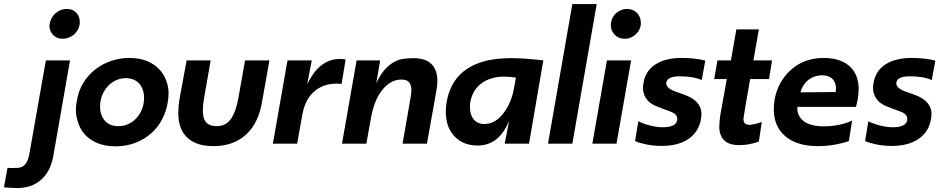

<svg xmlns="http://www.w3.org/2000/svg" viewBox="-138 -708 4646 946"><path d="M171 -517Q140 -517 121 -539Q106 -556.5 105.5 -580Q108.5 -619 136 -643Q161 -664 190.5 -664Q223.5 -664 241 -641.5Q255.5 -624 255 -600L254.5 -588Q249.5 -558.5 226.5 -537.5Q199 -517 171 -517ZM-47 218.5H-60Q-89.5 217.5 -118.5 215L-101 119L-76 120L-49.5 119Q-26.5 117.5 -12.5 100.2Q1.5 83 8 43L88 -410.5H207L125 58.5Q120 89 108 117Q96 145 75.5 167Q55 189 25.2 203Q-4.5 217 -47 218.5Z M430.5 13Q380 13 340.8 -3.5Q301.5 -20 276.8 -49.2Q252 -78.5 242.5 -119Q236 -142 236 -167Q236 -187 240 -208Q248 -260 272.2 -299.5Q296.5 -339 331.8 -366.2Q367 -393.5 410.2 -408Q453.5 -422.5 500 -422.5Q549.5 -422.5 587.5 -406.8Q625.5 -391 650.8 -362.2Q676 -333.5 686.5 -293.5Q693 -271 692.5 -246.5Q692.5 -226.5 688.5 -205Q681.5 -158.5 660 -118.5Q638.5 -78.5 604.8 -49.2Q571 -20 526.8 -3.5Q482.5 13 430.5 13ZM445.5 -86.5Q471 -86.5 492 -96Q533 -113.5 556 -157.5Q572 -188 572 -227Q572 -260.5 554.5 -288Q529.5 -323 481.5 -323Q459 -323 437.5 -314.2Q416 -305.5 399.5 -289.5Q383 -273.5 372 -253Q355 -220 355 -183Q355 -144 373.5 -120Q396.5 -86.5 445.5 -86.5Z M913.5 12Q808.5 12 766 -52Q740.5 -89.5 740.5 -153.5Q740.5 -184 746 -217.5L781.5 -410.5H900L867 -221.5Q861.5 -189.5 861.5 -165.5Q861.5 -137.5 868.5 -120Q882 -86.5 930 -86.5Q975.5 -86.5 1000.5 -123.2Q1025.5 -160 1037.5 -230.5L1069.5 -410.5H1189.5L1153.5 -208Q1136 -102.5 1076.5 -47Q1013.5 12 913.5 12Z M1326 0H1206.5L1278.5 -410.5H1398L1375.5 -293Q1388.5 -318.5 1403.5 -340.8Q1418.5 -363 1438.2 -380.2Q1458 -397.5 1482.2 -407.5Q1506.5 -417.5 1536.5 -417.5Q1551 -417.5 1565 -415L1545 -294.5L1520.5 -296Q1451.5 -296 1406 -253.5Q1364.5 -215 1351.8 -143.5Q1339 -72 1326 0Z M1965.5 0H1845.5L1884 -221.5Q1888 -244.5 1889 -264Q1889 -277.5 1885 -289.5Q1881 -301.5 1870.5 -308.8Q1860 -316 1839 -316Q1809.5 -316 1785.2 -300.8Q1761 -285.5 1741.8 -260Q1722.5 -234.5 1709.8 -200.8Q1697 -167 1690.5 -130.5L1667 0H1547L1619 -410.5H1735L1716 -297.5Q1735 -339 1756.8 -363.5Q1778.5 -388 1801.2 -401.2Q1824 -414.5 1848.8 -418Q1873.5 -421.5 1898.5 -421.5Q1965.5 -421.5 1994.5 -385Q2017 -356 2017 -309.5Q2017 -287 2012 -260Z M2215 9Q2171 9 2138.8 -8Q2106.5 -25 2087 -54.5Q2058 -95.5 2058.5 -160Q2058.5 -182.5 2063 -207Q2092 -371 2265.5 -410.5Q2319 -421.5 2382.5 -421.5Q2442.5 -421.5 2539 -410.5L2468.5 0H2348.5L2371 -114.5Q2322 9 2215 9ZM2248.5 -97Q2302 -97 2342.2 -149.8Q2382.5 -202.5 2394.5 -273.5L2404 -325.5Q2374.5 -330.5 2346.5 -330.5Q2281 -330.5 2235.8 -298.5Q2190.5 -266.5 2179 -204Q2177.5 -193 2177.5 -181.5Q2177.5 -149.5 2189.5 -129.5Q2197.5 -114.5 2212.2 -105.8Q2227 -97 2248.5 -97Z M2682 0H2562L2682 -688H2802Z M2940.5 -517Q2907 -517 2887.5 -541Q2871.5 -558 2871.5 -585.5L2872.5 -597.5Q2878 -627 2899.5 -645Q2924.5 -664 2950 -664Q2983.5 -664 3004.5 -640Q3019.5 -621 3019.5 -595L3019 -583Q3014 -555 2991.2 -536Q2968.5 -517 2940.5 -517ZM2899.5 0H2780.5L2852.5 -410.5H2971.5Z M3123 11Q3082 11 3046 3.5Q3010 -4 2991 -13L3007 -110.5Q3032.5 -97.5 3066 -89.2Q3099.5 -81 3129 -81Q3160 -81 3179 -90.5Q3198 -100 3199 -121Q3199 -128 3196.5 -134.5Q3190 -149.5 3163.5 -159Q3129 -171 3095 -185Q3048.5 -204 3035 -245Q3030 -258 3030 -273.5Q3030 -285.5 3032.5 -299Q3042 -359 3091.5 -390.8Q3141 -422.5 3219 -422.5Q3286 -422.5 3337 -409.5L3319.5 -313.5Q3278 -332 3211.5 -332Q3146 -332 3144.5 -297.5Q3144.5 -269.5 3207 -251Q3228.5 -244 3250 -234.8Q3271.5 -225.5 3288.5 -211Q3318 -184 3318 -146.5Q3318 -137 3316.5 -125Q3310 -86 3291.5 -60Q3240 11 3123 11Z M3504.5 7Q3466 7 3444.8 -5.8Q3423.5 -18.5 3414.8 -38.5Q3406 -58.5 3406 -81.5Q3407 -117.5 3411 -141L3443 -318.5H3381L3397 -410.5H3463.5L3490 -563H3601L3574 -410.5H3666L3651 -318.5H3558Q3525 -130.5 3525 -123Q3525 -100.5 3539 -96Q3545.5 -93 3555.5 -93Q3574 -93 3615.5 -107L3601 -10.5Q3582 -3.5 3557.2 1.8Q3532.5 7 3504.5 7Z M3889 12Q3835.5 12 3792 -2.8Q3748.5 -17.5 3720.5 -47Q3675 -92.5 3674.5 -169Q3674.5 -192 3678.5 -217.5Q3695.5 -308.5 3760.8 -365.5Q3826 -422.5 3920.5 -422.5Q3975.5 -422.5 4013 -404.8Q4050.5 -387 4070.2 -355.5Q4090 -324 4092.5 -280V-267Q4092.5 -228 4079.5 -181.5H3791.5L3790.5 -172Q3790.5 -154.5 3798 -140Q3807 -121.5 3824 -109.5Q3841 -97.5 3865.8 -91.5Q3890.5 -85.5 3918 -85.5Q3997 -85.5 4060.5 -113.5L4044.5 -13Q3971.5 12 3889 12ZM3806 -253 3979.5 -254.5Q3981 -264 3981 -273Q3981 -296 3968.5 -313.5Q3950 -336.5 3914 -337Q3871 -337 3838.5 -309Q3813 -284 3806 -253Z M4256.5 11Q4215.5 11 4179.5 3.5Q4143.5 -4 4124.5 -13L4140.5 -110.5Q4166 -97.5 4199.5 -89.2Q4233 -81 4262.5 -81Q4293.5 -81 4312.5 -90.5Q4331.5 -100 4332.5 -121Q4332.5 -128 4330 -134.5Q4323.5 -149.5 4297 -159Q4262.5 -171 4228.5 -185Q4182 -204 4168.5 -245Q4163.5 -258 4163.5 -273.5Q4163.5 -285.5 4166 -299Q4175.5 -359 4225 -390.8Q4274.5 -422.5 4352.5 -422.5Q4419.5 -422.5 4470.5 -409.5L4453 -313.5Q4411.5 -332 4345 -332Q4279.5 -332 4278 -297.5Q4278 -269.5 4340.5 -251Q4362 -244 4383.5 -234.8Q4405 -225.5 4422 -211Q4451.5 -184 4451.5 -146.5Q4451.5 -137 4450 -125Q4443.5 -86 4425 -60Q4373.5 11 4256.5 11Z"/></svg>

Font: Lucymar Sans SemiBold
Style: Italic
Weight: 600
Italic angle: -10°
Foundry: The League of Moveable Type (original font) / Main changes by Cristiano Sobral with portions from Mirco Monsees
Version: Version 2.00;August 30, 2020;FontCreator 13.0.0.2681 64-bit